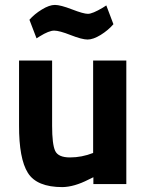

<svg xmlns="http://www.w3.org/2000/svg" viewBox="-20 -745 593 777"><path d="M141.1 -598.1 127.9 -589.8 99.1 -665Q119.1 -688 149.4 -706.5Q179.7 -725.1 202.1 -725.1Q224.6 -725.1 271.5 -707Q317.9 -689 335.9 -689Q354 -689 396 -713.9L410.2 -723.1L439 -647Q418 -622.6 387.2 -603.5Q356.9 -585 334.5 -585Q312 -585 266.1 -603Q220.2 -621.1 199.2 -621.1Q178.2 -621.1 141.1 -598.1ZM491.2 -500V0H357.9V-27.8L337.9 -18.1Q280.8 11.2 232.9 12.2Q128.9 12.2 92.8 -45.4Q56.6 -103 57.1 -237.8V-500H190.9V-235.8Q190.9 -161.6 203.1 -134.8Q215.3 -107.9 263.2 -107.9Q311 -107.9 356.9 -126V-500Z"/></svg>

Font: TitilliumWeb-Bold
Style: Bold
Weight: 700
Version: Version 1.001;PS 57.000;hotconv 1.0.70;makeotf.lib2.5.55311